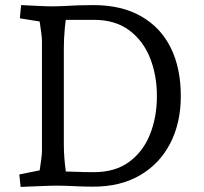

<svg xmlns="http://www.w3.org/2000/svg" viewBox="-20 -730 801 755"><path d="M61 5 56 -44 170 -67 130 -22Q132 -34 135.5 -56.5Q139 -79 142 -102Q145 -125 145 -135V-570Q145 -581 142 -602.5Q139 -624 136 -645Q133 -666 131 -674L170 -640L58 -658L63 -710Q82 -709 104.5 -708Q127 -707 147.5 -706Q168 -705 177 -705Q210 -705 235.5 -706.5Q261 -708 287 -709Q313 -710 347 -710Q458 -710 535 -666Q612 -622 651.5 -542Q691 -462 691 -352Q691 -247 649.5 -166.5Q608 -86 531 -41Q454 4 347 4Q310 4 271.5 2Q233 0 195 0Q183 0 160 1Q137 2 110.5 3Q84 4 61 5ZM240 -36 224 -56Q244 -56 275.5 -54.5Q307 -53 349 -53Q433 -53 488 -93.5Q543 -134 570 -202Q597 -270 597 -352Q597 -434 570 -502Q543 -570 488 -611Q433 -652 349 -652Q306 -652 274.5 -652Q243 -652 225 -652L243 -678Q241 -671 239 -656Q237 -641 235 -621Q233 -601 232 -579.5Q231 -558 231 -540V-165Q231 -135 233 -110Q235 -85 237.5 -66.5Q240 -48 240 -36Z"/></svg>

Font: Andada Pro
Style: Regular
Weight: 400
Designer: Carolina Giovagnoli
Foundry: Huerta Tipografica
Version: Version 3.003